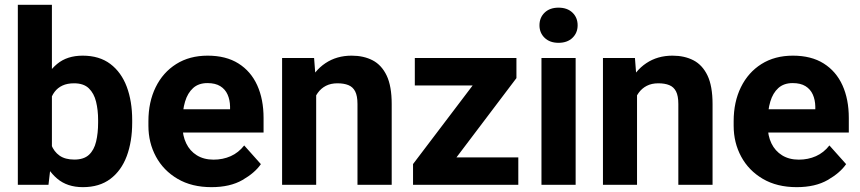

<svg xmlns="http://www.w3.org/2000/svg" viewBox="-20 -770 3582 800"><path d="M325.4 9.8Q260.1 9.8 218.4 -25.6Q176.7 -60.9 153.5 -120.8Q130.4 -180.7 120.8 -254.4V-274.2Q130.4 -350.1 153.4 -409.6Q176.4 -469.1 218 -503.6Q259.6 -538.1 324.4 -538.1Q394 -538.1 439.8 -503.5Q485.5 -468.9 508.2 -408.4Q530.8 -347.9 530.8 -269.7V-259.5Q530.8 -180.6 508.2 -119.7Q485.5 -58.9 439.9 -24.6Q394.3 9.8 325.4 9.8ZM54.3 0V-750H196.3V-122.8L182 0ZM289.6 -105.1Q329.3 -105.1 350.7 -125Q372.1 -145 380.4 -180Q388.8 -214.9 388.8 -259.5V-269.7Q388.8 -311.3 380.3 -346.1Q371.8 -381 350.2 -401.9Q328.7 -422.9 288.6 -422.9Q260.4 -422.9 240.4 -413.6Q220.4 -404.4 207.5 -387.3Q194.6 -370.1 188 -346.1Q181.4 -322.2 180.2 -293V-235.5Q182.1 -197 193.4 -167.5Q204.7 -138.1 228.1 -121.6Q251.6 -105.1 289.6 -105.1Z M861 9.8Q778.8 9.8 720 -24.8Q661.1 -59.4 629.8 -117.4Q598.4 -175.5 598.4 -245.9V-265.1Q598.4 -344.9 628.6 -406.6Q658.8 -468.3 714.3 -503.2Q769.7 -538.1 845.2 -538.1Q921.7 -538.1 973.4 -505.6Q1025.2 -473.1 1051.7 -414.8Q1078.2 -356.4 1078.2 -278.3V-217.9H659.7V-314.8H938.6V-326.1Q938.1 -353.9 928.2 -376.1Q918.4 -398.2 897.8 -411Q877.2 -423.8 844.3 -423.8Q807.4 -423.8 784.6 -403.1Q761.7 -382.4 751.1 -346.7Q740.4 -311 740.4 -265.1V-245.9Q740.4 -204.7 755.8 -172.8Q771.1 -140.9 800.2 -122.9Q829.4 -104.8 870 -104.8Q908.5 -104.8 941.3 -119.3Q974 -133.9 997.5 -164L1067 -86.1Q1042.2 -50 990.5 -20.1Q938.8 9.8 861 9.8Z M1297.4 0H1155.4V-528.3H1288.7L1297.4 -415.5ZM1236.9 -280.6Q1237 -359.9 1263 -417.6Q1289 -475.4 1335.9 -506.7Q1382.8 -538.1 1445 -538.1Q1495.2 -538.1 1532.6 -518.7Q1570 -499.2 1591.1 -455.2Q1612.1 -411.1 1612.1 -336.2V0H1469.5V-336.9Q1469.5 -370.5 1459.9 -389.2Q1450.3 -407.8 1431.7 -415.3Q1413.1 -422.9 1385.9 -422.9Q1358.4 -422.9 1337.9 -412.4Q1317.5 -401.9 1303.8 -382.7Q1290 -363.5 1283.3 -337.8Q1276.5 -312.1 1276.5 -282Z M2139.6 0H1739.7V-114.3H2139.6ZM1795.6 0H1701V-86.4L2036.1 -528.3H2131.8V-444.6ZM2081.5 -413.9H1708.4V-528.3H2081.5Z M2307.1 -738.1Q2343.8 -738.1 2365.3 -717.4Q2386.8 -696.7 2386.8 -664.6Q2386.8 -633.1 2365.3 -612.4Q2343.8 -591.6 2307.1 -591.6Q2270.8 -591.6 2249.3 -612.4Q2227.8 -633.1 2227.8 -664.6Q2227.8 -696.7 2249.3 -717.4Q2270.8 -738.1 2307.1 -738.1ZM2378.5 0H2236.1V-528.3H2378.5Z M2634.3 0H2492.3V-528.3H2625.6L2634.3 -415.5ZM2573.8 -280.6Q2573.9 -359.9 2599.9 -417.6Q2625.9 -475.4 2672.8 -506.7Q2719.7 -538.1 2781.9 -538.1Q2832.1 -538.1 2869.5 -518.7Q2906.9 -499.2 2928 -455.2Q2949 -411.1 2949 -336.2V0H2806.4V-336.9Q2806.4 -370.5 2796.8 -389.2Q2787.2 -407.8 2768.6 -415.3Q2750 -422.9 2722.9 -422.9Q2695.3 -422.9 2674.9 -412.4Q2654.4 -401.9 2640.7 -382.7Q2627 -363.5 2620.2 -337.8Q2613.4 -312.1 2613.4 -282Z M3299.5 9.8Q3217.3 9.8 3158.4 -24.8Q3099.6 -59.4 3068.3 -117.4Q3036.9 -175.5 3036.9 -245.9V-265.1Q3036.9 -344.9 3067.1 -406.6Q3097.3 -468.3 3152.7 -503.2Q3208.2 -538.1 3283.7 -538.1Q3360.2 -538.1 3411.9 -505.6Q3463.7 -473.1 3490.2 -414.8Q3516.7 -356.4 3516.7 -278.3V-217.9H3098.1V-314.8H3377.1V-326.1Q3376.6 -353.9 3366.7 -376.1Q3356.8 -398.2 3336.3 -411Q3315.7 -423.8 3282.8 -423.8Q3245.9 -423.8 3223 -403.1Q3200.2 -382.4 3189.6 -346.7Q3178.9 -311 3178.9 -265.1V-245.9Q3178.9 -204.7 3194.2 -172.8Q3209.6 -140.9 3238.7 -122.9Q3267.9 -104.8 3308.5 -104.8Q3347 -104.8 3379.7 -119.3Q3412.5 -133.9 3435.9 -164L3505.5 -86.1Q3480.7 -50 3429 -20.1Q3377.2 9.8 3299.5 9.8Z"/></svg>

Font: Heebo
Style: Regular
Weight: 400
Designer: Oded Ezer
Foundry: Ezer Type House
Version: Version 3.100